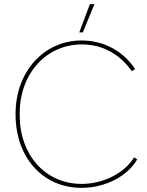

<svg xmlns="http://www.w3.org/2000/svg" viewBox="-20 -900 709 925"><path d="M435 -880H413L362 -744H379ZM372 5H373C486 5 594 -50 641 -132L626 -142C580 -66 478 -14 373 -14C200 -14 75 -152 75 -344V-355C75 -545 203 -686 374 -686C473 -686 557 -640 615 -557L631 -567C575 -653 481 -705 373 -705C191 -705 55 -554 55 -352V-348C55 -142 186 5 372 5Z"/></svg>

Font: Fixel Display Thin
Style: Regular
Weight: 100
Designer: AlfaBravo + MacPaw
Foundry: Kyrylo Tkachov, Marchela Mozhyna, Serhii Makarenko, Maria Weinstein, Zakhar Kryvoshyya
Version: Version 1.211